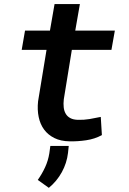

<svg xmlns="http://www.w3.org/2000/svg" viewBox="-20 -677 627 933"><path d="M368.2 -657.2H245.1L222.7 -528.3H101.6L85.4 -434.6H206.1L165 -184.6Q160.6 -143.6 168 -108.4Q175.3 -73.2 194.3 -47.4Q213.4 -21.5 244.4 -6.1Q275.4 9.3 318.8 9.8Q356.4 10.7 398.4 4.6Q440.4 -1.5 475.1 -20.5L469.7 -108.9Q442.4 -103 414.8 -98.4Q387.2 -93.8 358.9 -94.7Q335.9 -95.2 321.3 -103.3Q306.6 -111.3 299.3 -124.5Q291.5 -137.7 289.6 -155.5Q287.6 -173.3 290 -194.3L329.1 -434.6H521.5L538.1 -528.3H345.7ZM310.5 65.9 314 32.2H224.6L219.7 67.9Q213.9 104 199.2 135.7Q184.6 167.5 163.6 197.3L217.3 235.8Q255.9 204.1 280.3 159.9Q304.7 115.7 310.5 65.9Z"/></svg>

Font: Roboto Mono SemiBold
Style: Italic
Weight: 600
Italic angle: -10°
Monospace: yes
Designer: Google
Version: Version 3.000